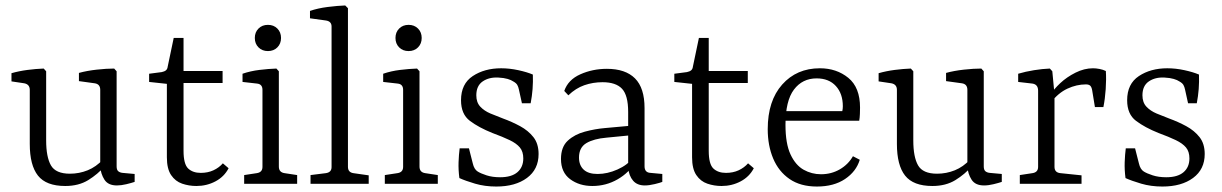

<svg xmlns="http://www.w3.org/2000/svg" viewBox="-20 -673 4474 703"><path d="M364 -65Q338 -35 303 -13.5Q268 8 219 8Q149 8 119 -30Q89 -68 89 -146V-344Q89 -364 69 -368L22 -375V-405Q50 -413 81 -417Q112 -421 140 -422L149 -412V-159Q149 -98 166.5 -67.5Q184 -37 236 -37Q270 -37 301 -49.5Q332 -62 357 -89ZM473 -7Q461 -3 442.5 1.5Q424 6 408 6Q376 6 362.5 -15Q349 -36 347 -63V-344Q347 -365 327 -368L269 -376V-406Q298 -414 334 -418Q370 -422 398 -422L407 -412V-64Q407 -51 413 -46Q419 -41 429 -40L473 -36Z M591 -366 526 -373V-403L572 -409Q582 -411 587.5 -415.5Q593 -420 594 -429L616 -534H652V-413H795V-369H652V-121Q652 -72 669 -56Q686 -40 715 -40Q741 -40 761.5 -49.5Q782 -59 796 -75L817 -57Q801 -26 769 -9Q737 8 699 8Q672 8 647 -0.5Q622 -9 606.5 -32Q591 -55 591 -97Z M1001 -63Q1001 -42 1022 -39L1068 -32V0H874V-32L920 -39Q941 -42 941 -62V-344Q941 -365 921 -367L868 -373V-403Q897 -413 930 -417Q963 -421 992 -422L1001 -412ZM1009 -534Q1009 -513 995.5 -499.5Q982 -486 961 -486Q940 -486 926.5 -499.5Q913 -513 913 -534Q913 -555 926.5 -568.5Q940 -582 961 -582Q982 -582 995.5 -568.5Q1009 -555 1009 -534Z M1254 -62Q1254 -42 1274 -39L1330 -31V0H1117V-32L1173 -39Q1194 -42 1194 -61V-576Q1194 -595 1173 -598L1115 -606V-633Q1144 -643 1180 -647.5Q1216 -652 1244 -653L1254 -643Z M1516 -63Q1516 -42 1537 -39L1583 -32V0H1389V-32L1435 -39Q1456 -42 1456 -62V-344Q1456 -365 1436 -367L1383 -373V-403Q1412 -413 1445 -417Q1478 -421 1507 -422L1516 -412ZM1524 -534Q1524 -513 1510.5 -499.5Q1497 -486 1476 -486Q1455 -486 1441.5 -499.5Q1428 -513 1428 -534Q1428 -555 1441.5 -568.5Q1455 -582 1476 -582Q1497 -582 1510.5 -568.5Q1524 -555 1524 -534Z M1662 -21Q1658 -51 1659 -79Q1660 -107 1663 -130H1697L1711 -75Q1716 -53 1729 -45Q1740 -38 1761.5 -31Q1783 -24 1811 -24Q1853 -24 1874.5 -42.5Q1896 -61 1896 -93Q1896 -118 1883.5 -133Q1871 -148 1846 -160Q1821 -172 1783 -186Q1733 -206 1700.5 -230.5Q1668 -255 1668 -306Q1668 -366 1711 -394.5Q1754 -423 1815 -423Q1846 -423 1878 -416Q1910 -409 1931 -400Q1932 -373 1930 -347Q1928 -321 1923 -295H1891L1880 -345Q1878 -355 1874 -362Q1870 -369 1859 -375Q1852 -380 1838.5 -384Q1825 -388 1805 -389Q1771 -391 1747.5 -375Q1724 -359 1724 -324Q1724 -298 1738.5 -282.5Q1753 -267 1775.5 -257.5Q1798 -248 1822 -239Q1855 -227 1884.5 -211Q1914 -195 1933 -171Q1952 -147 1952 -109Q1952 -53 1909.5 -21.5Q1867 10 1797 10Q1755 10 1719.5 -0.5Q1684 -11 1662 -21Z M2149 8Q2101 8 2067.5 -17Q2034 -42 2034 -91Q2034 -135 2059 -158Q2084 -181 2121.5 -191Q2159 -201 2194 -204L2293 -213V-178L2201 -169Q2154 -165 2127 -149Q2100 -133 2100 -96Q2100 -68 2117 -52Q2134 -36 2168 -36Q2204 -36 2241 -52.5Q2278 -69 2296 -94L2304 -78Q2284 -41 2241.5 -16.5Q2199 8 2149 8ZM2046 -340Q2060 -381 2105 -401Q2150 -421 2202 -421Q2270 -421 2305 -386Q2340 -351 2340 -277V-64Q2340 -41 2362 -40L2405 -36V-7Q2398 -4 2377.5 1Q2357 6 2341 6Q2313 6 2298 -11.5Q2283 -29 2280 -58V-263Q2280 -324 2257.5 -348Q2235 -372 2186 -372Q2151 -372 2119.5 -361Q2088 -350 2061 -324Z M2514 -366 2449 -373V-403L2495 -409Q2505 -411 2510.5 -415.5Q2516 -420 2517 -429L2539 -534H2575V-413H2718V-369H2575V-121Q2575 -72 2592 -56Q2609 -40 2638 -40Q2664 -40 2684.5 -49.5Q2705 -59 2719 -75L2740 -57Q2724 -26 2692 -9Q2660 8 2622 8Q2595 8 2570 -0.5Q2545 -9 2529.5 -32Q2514 -55 2514 -97Z M2791 -200Q2791 -304 2844 -363.5Q2897 -423 2982 -423Q3043 -423 3086 -388Q3129 -353 3129 -279Q3129 -270 3128.5 -256Q3128 -242 3126 -231H2837V-266H3064Q3065 -271 3065.5 -275Q3066 -279 3066 -284Q3066 -330 3040.5 -358Q3015 -386 2970 -386Q2918 -386 2887 -345Q2856 -304 2856 -216Q2856 -147 2874.5 -107.5Q2893 -68 2922.5 -51.5Q2952 -35 2986 -35Q3024 -35 3055 -53Q3086 -71 3103 -101L3128 -88Q3115 -45 3074 -17.5Q3033 10 2971 10Q2911 10 2871 -17.5Q2831 -45 2811 -92.5Q2791 -140 2791 -200Z M3539 -65Q3513 -35 3478 -13.5Q3443 8 3394 8Q3324 8 3294 -30Q3264 -68 3264 -146V-344Q3264 -364 3244 -368L3197 -375V-405Q3225 -413 3256 -417Q3287 -421 3315 -422L3324 -412V-159Q3324 -98 3341.5 -67.5Q3359 -37 3411 -37Q3445 -37 3476 -49.5Q3507 -62 3532 -89ZM3648 -7Q3636 -3 3617.5 1.5Q3599 6 3583 6Q3551 6 3537.5 -15Q3524 -36 3522 -63V-344Q3522 -365 3502 -368L3444 -376V-406Q3473 -414 3509 -418Q3545 -422 3573 -422L3582 -412V-64Q3582 -51 3588 -46Q3594 -41 3604 -40L3648 -36Z M3827 -327Q3838 -346 3862 -368.5Q3886 -391 3918 -407Q3950 -423 3982 -423Q3993 -423 4006 -420.5Q4019 -418 4029 -413Q4031 -383 4028.5 -346.5Q4026 -310 4020 -281H3989L3979 -342Q3977 -354 3972 -359Q3967 -364 3956 -364Q3922 -364 3888.5 -348.5Q3855 -333 3828 -298ZM3841 -328V-62Q3841 -41 3863 -39L3940 -31V0H3714V-32L3760 -39Q3781 -42 3781 -62V-341Q3781 -364 3760 -367L3708 -373V-403Q3735 -411 3766 -416Q3797 -421 3824 -422L3833 -412Z M4101 -21Q4097 -51 4098 -79Q4099 -107 4102 -130H4136L4150 -75Q4155 -53 4168 -45Q4179 -38 4200.5 -31Q4222 -24 4250 -24Q4292 -24 4313.5 -42.5Q4335 -61 4335 -93Q4335 -118 4322.5 -133Q4310 -148 4285 -160Q4260 -172 4222 -186Q4172 -206 4139.5 -230.5Q4107 -255 4107 -306Q4107 -366 4150 -394.5Q4193 -423 4254 -423Q4285 -423 4317 -416Q4349 -409 4370 -400Q4371 -373 4369 -347Q4367 -321 4362 -295H4330L4319 -345Q4317 -355 4313 -362Q4309 -369 4298 -375Q4291 -380 4277.5 -384Q4264 -388 4244 -389Q4210 -391 4186.5 -375Q4163 -359 4163 -324Q4163 -298 4177.5 -282.5Q4192 -267 4214.5 -257.5Q4237 -248 4261 -239Q4294 -227 4323.5 -211Q4353 -195 4372 -171Q4391 -147 4391 -109Q4391 -53 4348.5 -21.5Q4306 10 4236 10Q4194 10 4158.5 -0.5Q4123 -11 4101 -21Z"/></svg>

Font: Rasa Light
Style: Regular
Weight: 300
Designer: Anna Giedrys (Yrsa+Rasa design), David Brezina (Yrsa art-direction, Rasa art-direction, design)
Foundry: Rosetta Type Foundry
Version: Version 2.004